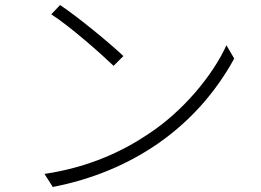

<svg xmlns="http://www.w3.org/2000/svg" viewBox="-20 -736 1040 764"><path d="M184 -679C259 -631 382 -522 432 -474L471 -513C416 -565 291 -668 219 -716ZM190 8C499 -52 759 -224 912 -503L881 -556C828 -439 710 -293 566 -200C475 -139 340 -71 157 -44Z"/></svg>

Font: Spoqa Han Sans Neo Light
Style: Regular
Weight: 300
Designer: [Spoqa Han Sans Neo] Dong-huui Kim ___ Younghwa Kang ___ Yujin Lee ___ [Noto Sans] Ryoko NISHIZUKA ____ (kana & ideograp
Foundry: Spoqa (http://www.spoqa-han-sans.com)
Version: Version 1.100;hotconv 1.0.109;makeotfexe 2.5.65596